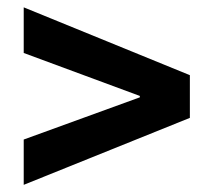

<svg xmlns="http://www.w3.org/2000/svg" viewBox="-20 -574 570 531"><path d="M45.6 -62.8V-188.1L366.7 -304.8V-308.7L45.6 -427.5V-553.7L505.1 -366.1V-248Z"/></svg>

Font: Reddit Sans
Style: Regular
Weight: 400
Designer: Stephen Hutchings
Foundry: Reddit
Version: Version 1.014